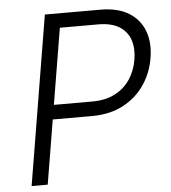

<svg xmlns="http://www.w3.org/2000/svg" viewBox="-52 -776 732 823"><g transform="rotate(-5 314.0 -364.0)"><path d="M50.8 0 171.4 -727.5H408.7Q485.4 -727.5 532.7 -698Q580.1 -668.5 598.6 -617.7Q617.2 -566.9 606.4 -502.9Q596.2 -439 561 -387.7Q525.9 -336.4 468.8 -306.4Q411.6 -276.4 334.5 -276.4H149.9L160.2 -338.4H341.8Q398.9 -338.4 439.9 -359.9Q481 -381.3 505.4 -418.7Q529.8 -456.1 537.1 -502.4Q544.9 -549.3 532.5 -586.2Q520 -623 486.1 -644.3Q452.1 -665.5 395 -665.5H230.5L120.1 0Z"/></g></svg>

Font: Inter Light
Style: Italic
Weight: 300
Italic angle: -9.3988°
Designer: Rasmus Andersson
Foundry: rsms
Version: Version 4.001;git-66647c0bb